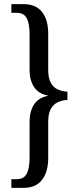

<svg xmlns="http://www.w3.org/2000/svg" viewBox="-20 -780 381 928"><path d="M35 128V86H61Q96 86 109.5 59Q123 32 123 -19V-192Q123 -242 144.5 -275Q166 -308 212 -317V-318Q167 -326 145 -359Q123 -392 123 -441V-612Q123 -665 109.5 -691.5Q96 -718 61 -718H35V-760H94Q153 -760 183 -722.5Q213 -685 213 -617V-443Q213 -403 225.5 -380Q238 -357 259.5 -347.5Q281 -338 306 -337V-297Q281 -296 259.5 -286Q238 -276 225.5 -253.5Q213 -231 213 -189V-16Q213 51 183 89.5Q153 128 94 128Z"/></svg>

Font: Noto Serif ExtraCondensed
Style: Regular
Weight: 400
Width: 2
Designer: Monotype Design Team
Foundry: Monotype Imaging Inc.
Version: Version 2.013